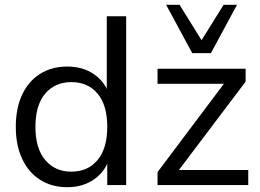

<svg xmlns="http://www.w3.org/2000/svg" viewBox="-20 -773 1086 802"><path d="M261 9Q196 9 147.5 -22Q99 -53 72.5 -109.5Q46 -166 46 -243Q46 -321 72.5 -377.5Q99 -434 147.5 -464.5Q196 -495 261 -495Q327 -495 374 -462Q421 -429 437 -373H426V-705H507V0H428V-116H438Q422 -59 374.5 -25Q327 9 261 9ZM278 -56Q347 -56 387.5 -104.5Q428 -153 428 -243Q428 -334 387.5 -382Q347 -430 278 -430Q210 -430 169 -382Q128 -334 128 -243Q128 -153 169 -104.5Q210 -56 278 -56ZM638 0V-54L931 -444V-423H638V-486H1006V-432L710 -40V-63H1017V0ZM783 -551 674 -753H730L822 -605L914 -753H970L861 -551Z"/></svg>

Font: Nunito Sans 12pt ExtraLight 12pt
Style: Regular
Weight: 400
Version: Version 3.101;gftools[0.9.27]